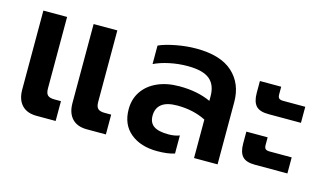

<svg xmlns="http://www.w3.org/2000/svg" viewBox="-71 -764 1680 993"><g transform="rotate(15 768.5 -267.5)"><path d="M60 -112V-535H187V-152Q187 -126 198 -116Q209 -106 234 -106H269V0H167Q115 0 87.5 -29.5Q60 -59 60 -112ZM329 -112V-535H456V-152Q456 -126 467 -116Q478 -106 503 -106H538V0H436Q384 0 356.5 -29.5Q329 -59 329 -112Z M618 -157Q618 -211 645.5 -252Q673 -293 723.5 -316Q774 -339 842 -339Q939 -339 1010 -306V-330Q1010 -392 973.5 -421.5Q937 -451 856 -451Q807 -451 759.5 -441Q712 -431 677 -414V-513Q709 -528 765.5 -539Q822 -550 876 -550Q1006 -550 1071 -491Q1136 -432 1136 -333V0H1010V-206Q943 -240 857 -240Q801 -240 773.5 -218.5Q746 -197 746 -156Q746 -119 771 -101.5Q796 -84 850 -84Q884 -84 909 -94V3Q872 15 816 15Q727 15 672.5 -30Q618 -75 618 -157Z M1236 -409V-473H1350V-432Q1350 -417 1356.5 -411Q1363 -405 1379 -405H1497V-319H1323Q1275 -319 1255.5 -341Q1236 -363 1236 -409ZM1236 -138V-202H1350V-161Q1350 -146 1356.5 -140Q1363 -134 1379 -134H1497V-48H1323Q1275 -48 1255.5 -70Q1236 -92 1236 -138Z"/></g></svg>

Font: Prompt Medium
Style: Regular
Weight: 500
Designer: Katatrad Team
Foundry: CadsonDemak
Version: Version 1.000